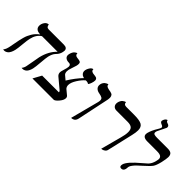

<svg xmlns="http://www.w3.org/2000/svg" viewBox="14 -1449 2164 2164"><g transform="rotate(45 1096.5 -367.0)"><path d="M400.9 -298.8Q394.5 -270.5 388.4 -193.4Q382.3 -116.2 375 -85Q369.6 -62.5 361.3 -45.9Q353 -29.3 344.7 -20.3Q336.4 -11.2 326.2 -5.6Q315.9 0 308.3 1.5Q300.8 2.9 293 2.9L278.8 2Q296.4 -18.6 303.2 -48.8Q308.6 -71.8 319.8 -138.4Q331.1 -205.1 335 -223.1Q363.8 -343.8 438 -413.1H189Q131.3 -377 112.8 -293.9Q105 -262.2 98.9 -192.6Q92.8 -123 85.9 -92.8Q79.1 -63 67.9 -42.2Q56.6 -21.5 44.2 -12.2Q31.7 -2.9 21.5 0.5Q11.2 3.9 1 3.9L-15.1 2Q-8.8 -5.4 -3.4 -15.4Q2 -25.4 5.4 -33.7Q8.8 -42 12.5 -57.1Q16.1 -72.3 17.8 -80.8Q19.5 -89.4 23.2 -109.6Q26.9 -129.9 28.8 -139.2Q35.2 -174.8 40 -197Q44.9 -219.2 52.5 -247.3Q60.1 -275.4 69.1 -295.2Q78.1 -314.9 90.8 -336.7Q103.5 -358.4 121.1 -377Q138.7 -395.5 161.1 -413.1Q122.1 -413.1 102.5 -429.4Q83 -445.8 83 -474.1Q83 -504.9 101.8 -532.5Q120.6 -560.1 149.9 -560.1H150.9Q150.9 -542 160.6 -531Q170.4 -520 189.9 -520H429.2Q484.9 -520 484.9 -477.1Q484.9 -465.8 481.9 -454.1Q477.1 -433.1 469.2 -418.5Q461.4 -403.8 452.6 -394Q443.8 -384.3 434.6 -373.8Q425.3 -363.3 416.3 -344.5Q407.2 -325.7 400.9 -298.8Z M680.7 -289.1 730.5 -247.1Q790 -343.8 857.4 -413.1Q832 -418.9 817.4 -434.8Q802.7 -450.7 802.7 -472.2Q802.7 -498 821.3 -528.6Q839.8 -559.1 863.3 -559.1Q863.3 -558.6 862.8 -556.9Q862.3 -555.2 862.3 -554.2Q862.3 -524.4 911.6 -521Q922.9 -520 928.7 -519Q934.6 -518.1 943.1 -515.6Q951.7 -513.2 955.8 -509.3Q960 -505.4 963.1 -498.5Q966.3 -491.7 966.3 -481.9Q966.3 -463.9 957 -436.5Q947.8 -409.2 937.5 -398.9Q918.9 -410.2 902.3 -410.2Q894.5 -410.2 889.6 -409.2Q855 -380.9 820.8 -326.7Q786.6 -272.5 786.6 -232.9Q786.6 -206.5 802.7 -188L860.4 -140.1Q874.5 -128.9 874.5 -109.9Q874.5 -79.6 843.5 -42.2Q812.5 -4.9 791.5 0H449.7L504.4 -100.1H770.5Q772.9 -109.9 760.7 -122.1L638.7 -224.1Q619.6 -241.7 619.6 -268.1Q619.6 -273.4 621.6 -285.2L641.6 -356.9Q645.5 -376.5 645.5 -383.8Q645.5 -416 614.7 -416Q582.5 -416 564 -430.2Q545.4 -444.3 545.4 -469.2Q545.4 -473.1 547.4 -484.9Q551.8 -504.4 559.6 -519.3Q567.4 -534.2 575.4 -541.3Q583.5 -548.3 590.8 -552.7Q598.1 -557.1 602.5 -558.1L607.4 -559.1V-556.2Q607.4 -523.9 647.5 -521Q678.7 -518.6 691.2 -511.7Q703.6 -504.9 703.6 -483.9Q703.6 -470.2 699.7 -454.1Q697.3 -443.8 684.6 -407Q671.9 -370.1 669.4 -357.9Q666.5 -346.2 666.5 -332Q666.5 -303.2 680.7 -289.1Z M1072.3 5.9 1161.6 -335.9Q1165.5 -352.1 1165.5 -365.2Q1165.5 -388.2 1150.6 -397.7Q1135.7 -407.2 1101.6 -413.1Q1069.8 -418.5 1052.2 -435.5Q1034.7 -452.6 1034.7 -478Q1034.7 -488.3 1036.6 -494.1Q1040 -509.8 1048.1 -522.2Q1056.2 -534.7 1065.2 -541.3Q1074.2 -547.9 1082.8 -552.2Q1091.3 -556.6 1097.2 -557.6L1102.5 -559.1V-556.2Q1102.5 -546.9 1107.4 -539.8Q1112.3 -532.7 1121.8 -528.6Q1131.3 -524.4 1137.5 -522.9Q1143.6 -521.5 1154.3 -519Q1169.4 -516.6 1177.5 -514.9Q1185.5 -513.2 1195.6 -509Q1205.6 -504.9 1210.2 -499.3Q1214.8 -493.7 1218.3 -484.1Q1221.7 -474.6 1221.7 -460.9Q1221.7 -438.5 1213.4 -405.8L1138.7 -50.8Q1134.8 -31.7 1126.2 -19.3Q1117.7 -6.8 1106.7 -2Q1095.7 2.9 1089.1 4.4Q1082.5 5.9 1075.7 5.9Z M1558.1 12.2 1624 -233.9Q1641.1 -292.5 1641.1 -335.9Q1641.1 -377.9 1620.4 -395.5Q1599.6 -413.1 1553.2 -413.1H1377.9Q1348.6 -413.1 1333 -428.7Q1317.4 -444.3 1317.4 -469.2Q1317.4 -480 1319.3 -486.8Q1323.2 -504.4 1331.3 -518.1Q1339.4 -531.7 1348.4 -538.8Q1357.4 -545.9 1365.5 -550.3Q1373.5 -554.7 1378.9 -555.7L1384.3 -557.1Q1384.3 -521 1424.3 -521H1550.3Q1636.2 -521 1671.1 -501.5Q1706.1 -481.9 1706.1 -428.2Q1706.1 -394 1694.3 -344.2L1622.1 -33.2Q1618.2 -14.6 1602.1 -3.2Q1585.9 8.3 1572.3 10.3Z M1877 -602.1Q1856.9 -567.4 1856.9 -546.9Q1856.9 -530.8 1871.6 -525.4Q1886.2 -520 1915 -520H2085Q2126 -520 2143.1 -504.9Q2160.2 -489.7 2160.2 -456.1Q2160.2 -428.2 2145 -360.8Q2129.4 -296.9 2110.8 -269.8Q2092.3 -242.7 2023.9 -182.1Q1988.8 -150.4 1972.4 -134.8Q1956.1 -119.1 1939.9 -98.1Q1923.8 -77.1 1919.9 -61Q1918.5 -52.7 1917.7 -41.3Q1917 -29.8 1916 -24.9Q1907.2 11.2 1875 11.2Q1849.1 11.2 1849.1 -14.2Q1849.1 -18.1 1851.1 -29.8Q1864.3 -87.4 2001 -201.2Q2035.6 -230 2050.3 -244.6Q2064.9 -259.3 2076.2 -279.8Q2087.4 -300.3 2094.7 -332Q2100.1 -354.5 2100.1 -365.2Q2100.1 -389.2 2082.3 -401.1Q2064.5 -413.1 2020 -413.1H1868.2Q1796.9 -413.1 1796.9 -460.9Q1796.9 -467.3 1798.8 -479Q1813 -534.2 1852.1 -597.2Q1868.2 -624 1870.1 -632.8Q1871.1 -634.8 1871.1 -638.2Q1871.1 -653.8 1844.7 -663.1Q1817.9 -673.8 1817.9 -690.9Q1817.9 -691.9 1818.4 -694.3Q1818.8 -696.8 1818.8 -698.2Q1821.3 -707.5 1824.7 -715.1Q1828.1 -722.7 1831.8 -727.3Q1835.4 -731.9 1839.4 -735.6Q1843.3 -739.3 1846.9 -741Q1850.6 -742.7 1853.3 -743.9Q1856 -745.1 1857.9 -745.6L1859.9 -746.1Q1857.9 -726.6 1883.8 -719.2Q1915 -710.9 1915 -688Q1915 -682.1 1914.1 -678.2Q1913.1 -675.8 1896.7 -642.1Q1880.4 -608.4 1877 -602.1Z"/></g></svg>

Font: Common Serif SemiBold
Style: Italic
Weight: 600
Italic angle: -12°
Designer: Philipp H. Poll, Khaled Hosny
Foundry: Stefan Peev, Context Ltd.
Version: Version 1.026